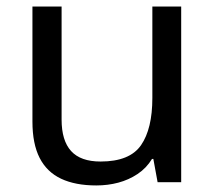

<svg xmlns="http://www.w3.org/2000/svg" viewBox="-20 -556 658 586"><path d="M533 -536V0H461L448 -71H444Q427 -43 400 -25Q373 -7 341 1.5Q309 10 274 10Q210 10 166.5 -10.5Q123 -31 101 -74Q79 -117 79 -185V-536H168V-191Q168 -127 197 -95Q226 -63 287 -63Q376 -63 410.5 -113Q445 -163 445 -257V-536Z"/></svg>

Font: hexhindi15
Style: Regular
Weight: 400
Designer: Jelle Bosma - Monotype Design Team
Foundry: Monotype Imaging Inc.
Version: Version 2.006